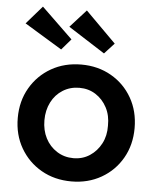

<svg xmlns="http://www.w3.org/2000/svg" viewBox="-55 -839 735 897"><g transform="rotate(5 312.0 -391.0)"><path d="M38 -264Q38 -343 74 -405Q110 -467 172 -502.5Q234 -538 313 -538Q391 -538 453 -502.5Q515 -467 550.5 -405Q586 -343 586 -264Q586 -185 550.5 -123Q515 -61 453 -25.5Q391 10 313 10Q234 10 172 -25.5Q110 -61 74 -123Q38 -185 38 -264ZM461 -264Q462 -312 442.5 -349Q423 -386 389.5 -407.5Q356 -429 313 -429Q270 -429 235.5 -407.5Q201 -386 182 -348.5Q163 -311 163 -264Q163 -217 182 -180Q201 -143 235.5 -121Q270 -99 313 -99Q356 -99 389.5 -121Q423 -143 442.5 -180Q462 -217 461 -264ZM413 -599 241 -709 316 -792 459 -649ZM110 -792 256 -651 212 -600 36 -707Z"/></g></svg>

Font: Mach Medium
Style: Regular
Weight: 500
Version: Version 1.002